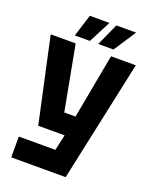

<svg xmlns="http://www.w3.org/2000/svg" viewBox="-158 -954 830 1041"><g transform="rotate(20 256.5 -433.5)"><path d="M38 0V-120H249L269 -211H117L11 -700H155L225 -327H290L359 -700H502L352 0ZM136 -739 176 -867H289L223 -739ZM271 -739 329 -867H443L359 -739Z"/></g></svg>

Font: Tektur SemiCondensed SemiBold
Style: Regular
Weight: 600
Width: 4
Designer: Adam Jagosz
Foundry: Adam Jagosz
Version: Version 1.005;gftools[0.9.30]